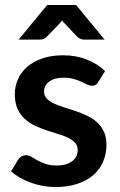

<svg xmlns="http://www.w3.org/2000/svg" viewBox="-20 -743 480 771"><path d="M24.5 0ZM374 -413Q369 -405 363.5 -401.8Q358 -398.5 349.5 -398.5Q340.5 -398.5 330.2 -403.5Q320 -408.5 306.5 -414.8Q293 -421 275.8 -426Q258.5 -431 235 -431Q198.5 -431 177.8 -415.5Q157 -400 157 -375Q157 -358.5 167.8 -347.2Q178.5 -336 196.2 -327.5Q214 -319 236.5 -312.2Q259 -305.5 282.2 -297.5Q305.5 -289.5 328 -279.2Q350.5 -269 368.2 -253.2Q386 -237.5 396.8 -215.5Q407.5 -193.5 407.5 -162.5Q407.5 -125.5 394.2 -94.2Q381 -63 355 -40.2Q329 -17.5 290.8 -4.8Q252.5 8 202.5 8Q176 8 150.8 3.2Q125.5 -1.5 102.2 -10Q79 -18.5 59.2 -30Q39.5 -41.5 24.5 -55L53 -102Q58.5 -110.5 66 -115Q73.5 -119.5 85 -119.5Q96.5 -119.5 106.8 -113Q117 -106.5 130.5 -99Q144 -91.5 162.2 -85Q180.5 -78.5 208.5 -78.5Q230.5 -78.5 246.2 -83.8Q262 -89 272.2 -97.5Q282.5 -106 287.2 -117.2Q292 -128.5 292 -140.5Q292 -158.5 281.2 -170Q270.5 -181.5 252.8 -190Q235 -198.5 212.2 -205.2Q189.5 -212 165.8 -220Q142 -228 119.2 -238.8Q96.5 -249.5 78.8 -266Q61 -282.5 50.2 -306.5Q39.5 -330.5 39.5 -364.5Q39.5 -396 52 -424.5Q64.5 -453 88.8 -474.2Q113 -495.5 149.2 -508.2Q185.5 -521 233 -521Q286 -521 329.5 -503.5Q373 -486 402 -457.5ZM400 -584H317.5Q310.5 -584 303.2 -586.8Q296 -589.5 289 -596.5L240 -648.5Q234.5 -653.5 229.5 -660.5Q224 -653.5 219 -648.5L169 -596.5Q163 -590 155.5 -587Q148 -584 140.5 -584H55L169.5 -723H285.5Z"/></svg>

Font: Lato
Style: Bold
Weight: 700
Designer: Lukasz Dziedzic
Foundry: tyPoland Lukasz Dziedzic
Version: Version 2.007; 2014-02-27